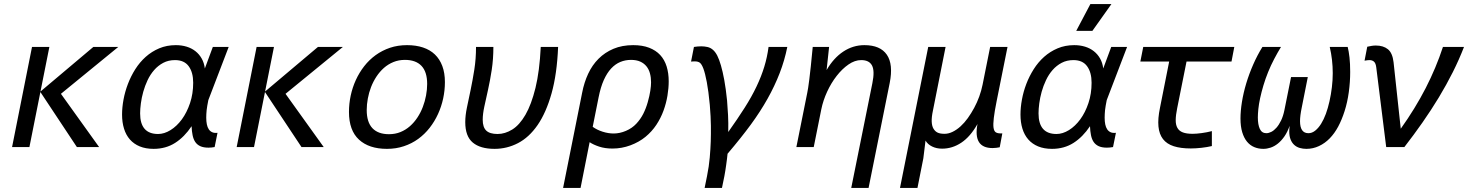

<svg xmlns="http://www.w3.org/2000/svg" viewBox="-20 -720 7187 940"><path d="M465.3 0H356.4L177.7 -269.5L124 0H39.1L136.7 -490.2H221.7L178.2 -272L437 -490.2H559.1L278.3 -260.7Z M840.8 -499Q869.1 -499 893.8 -491.5Q918.5 -483.9 937 -469.2Q955.6 -454.6 967.5 -433.3Q979.5 -412.1 982.9 -384.8L1022 -490.2H1099.6L1000 -230Q997.1 -214.8 994.9 -202.9Q992.7 -190.9 991.7 -180.9Q990.7 -170.9 990.2 -161.9Q989.7 -152.8 989.7 -144Q989.7 -125.5 992.7 -111.1Q995.6 -96.7 1002.2 -86.9Q1008.8 -77.1 1019.3 -72.5Q1029.8 -67.9 1044.9 -69.8L1030.8 0Q1014.6 2.9 1001 2.9Q976.1 2.9 960.4 -4.4Q944.8 -11.7 935.8 -25.1Q926.8 -38.6 922.9 -58.1Q918.9 -77.6 918 -102.1Q882.8 -49.3 837.2 -20.3Q791.5 8.8 731.9 8.8Q693.4 8.8 664.3 -3.2Q635.3 -15.1 616 -37.1Q596.7 -59.1 587.2 -90.1Q577.6 -121.1 577.6 -159.2Q577.6 -193.8 584.7 -232.4Q591.8 -271 606.2 -308.8Q620.6 -346.7 642.3 -381.1Q664.1 -415.5 693.4 -441.7Q722.7 -467.8 759.5 -483.4Q796.4 -499 840.8 -499ZM666 -165Q666 -64 753.9 -64Q784.2 -64 814.9 -83Q845.7 -102.1 870.4 -135.7Q895 -169.4 910.4 -215.3Q925.8 -261.2 925.8 -314.9Q925.8 -365.7 903.8 -395.8Q881.8 -425.8 836.9 -425.8Q804.7 -425.8 779.3 -412.4Q753.9 -398.9 734.9 -377.2Q715.8 -355.5 702.6 -327.6Q689.5 -299.8 681.4 -270.8Q673.3 -241.7 669.7 -214.1Q666 -186.5 666 -165Z M1564.9 0H1456.1L1277.3 -269.5L1223.6 0H1138.7L1236.3 -490.2H1321.3L1277.8 -272L1536.6 -490.2H1658.7L1377.9 -260.7Z M1874.5 8.8Q1786.6 8.8 1737.5 -36.4Q1688.5 -81.5 1688.5 -171.9Q1688.5 -212.4 1697 -252.2Q1705.6 -292 1722.2 -328.4Q1738.8 -364.7 1763.2 -396Q1787.6 -427.2 1819.3 -450.2Q1851.1 -473.1 1889.4 -486.1Q1927.7 -499 1972.7 -499Q2016.6 -499 2051 -487.5Q2085.4 -476.1 2109.1 -453.4Q2132.8 -430.7 2145.5 -396.7Q2158.2 -362.8 2158.2 -317.9Q2158.2 -277.8 2149.7 -238Q2141.1 -198.2 2124.5 -161.9Q2107.9 -125.5 2083.5 -94.2Q2059.1 -63 2027.6 -40Q1996.1 -17.1 1957.5 -4.2Q1918.9 8.8 1874.5 8.8ZM2071.3 -309.1Q2071.3 -368.2 2043.5 -397.5Q2015.6 -426.8 1962.4 -426.8Q1932.1 -426.8 1906.2 -416.3Q1880.4 -405.8 1859.6 -387.5Q1838.9 -369.1 1823 -345Q1807.1 -320.8 1796.6 -293.7Q1786.1 -266.6 1780.8 -237.5Q1775.4 -208.5 1775.4 -181.2Q1775.4 -122.1 1803.2 -92.5Q1831.1 -63 1884.3 -63Q1915 -63 1940.7 -73.5Q1966.3 -84 1987.1 -102.3Q2007.8 -120.6 2023.7 -144.8Q2039.6 -168.9 2050 -196.3Q2060.5 -223.6 2065.9 -252.7Q2071.3 -281.7 2071.3 -309.1Z M2712.4 -490.2Q2707 -357.4 2680.4 -262.9Q2653.8 -168.5 2612.1 -107.9Q2570.3 -47.4 2516.1 -19.3Q2461.9 8.8 2401.4 8.8Q2331.5 8.8 2294.7 -22Q2257.8 -52.7 2257.8 -122.1Q2257.8 -154.3 2266.1 -194.1Q2274.4 -233.9 2284.2 -280.3Q2293.9 -326.7 2302.2 -379.2Q2310.5 -431.6 2310.5 -490.2H2395.5Q2395.5 -431.2 2387.5 -378.4Q2379.4 -325.7 2369.4 -280.8Q2359.4 -235.8 2351.3 -198.7Q2343.3 -161.6 2343.3 -133.8Q2343.3 -97.2 2360.6 -80.6Q2377.9 -64 2416 -64Q2452.6 -64 2488 -85.9Q2523.4 -107.9 2552.5 -158Q2581.5 -208 2601.6 -289.6Q2621.6 -371.1 2627.4 -490.2Z M2978.5 7.3Q2941.9 7.3 2913.3 -2.2Q2884.8 -11.7 2866.7 -23.9L2822.3 200.2H2736.8L2830.1 -266.1Q2839.8 -316.4 2859.6 -358.9Q2879.4 -401.4 2910.4 -432.4Q2941.4 -463.4 2983.6 -481.2Q3025.9 -499 3080.1 -499Q3125 -499 3158 -486.3Q3190.9 -473.6 3212.2 -450.7Q3233.4 -427.7 3243.7 -394.8Q3253.9 -361.8 3253.9 -321.8Q3253.9 -289.1 3247.8 -252Q3241.7 -214.8 3228.5 -178.5Q3215.3 -142.1 3193.4 -108.9Q3171.4 -75.7 3140.1 -50Q3108.9 -24.4 3066.4 -8.5Q3023.9 7.3 2978.5 7.3ZM3167.5 -316.9Q3167.5 -340.3 3162.1 -360.6Q3156.7 -380.9 3144.8 -395.5Q3132.8 -410.2 3114.3 -418.5Q3095.7 -426.8 3069.3 -426.8Q3041.5 -426.8 3017.1 -416.7Q2992.7 -406.7 2972.2 -384.8Q2951.7 -362.8 2936 -327.9Q2920.4 -293 2910.6 -243.2L2881.8 -99.1Q2902.8 -84 2930.4 -75.2Q2958 -66.4 2984.4 -66.4Q3014.2 -66.4 3044.4 -79.3Q3074.7 -92.3 3095.2 -114.3Q3115.7 -136.2 3129.2 -162.6Q3142.6 -189 3151.4 -220.2Q3160.2 -251.5 3163.8 -275.6Q3167.5 -299.8 3167.5 -316.9Z M3539.6 -228Q3542.5 -193.4 3544.4 -156.5Q3546.4 -119.6 3545.4 -73.7Q3591.3 -138.2 3625.7 -192.4Q3660.2 -246.6 3683.8 -296.4Q3707.5 -346.2 3721.9 -393.6Q3736.3 -440.9 3742.7 -490.2H3834.5Q3821.3 -424.3 3797.1 -361.8Q3772.9 -299.3 3737.8 -236.6Q3702.6 -173.8 3655.8 -109.9Q3608.9 -45.9 3542 32.7Q3541 44.4 3539.1 58.8Q3537.1 73.2 3535.2 87.9Q3533.2 102.5 3531 116Q3528.8 129.4 3526.4 142.6L3514.6 200.2H3429.7L3441.4 142.6Q3451.2 93.8 3454.8 51.3Q3458.5 8.8 3459.7 -27.1Q3460.9 -63 3460.4 -104.7Q3460 -146.5 3455.1 -206.1Q3448.7 -274.4 3440.4 -318.1Q3432.1 -361.8 3423.6 -384.3Q3415 -406.7 3406 -413.1Q3397 -419.4 3382.8 -419.4Q3376.5 -419.4 3372.3 -419.2Q3368.2 -418.9 3363.3 -418.5L3377.4 -490.2Q3396 -493.2 3414.1 -493.2Q3428.2 -493.2 3443.1 -490Q3458 -486.8 3470.2 -476.3Q3482.4 -465.8 3491.7 -447.5Q3501 -429.2 3509.5 -399.9Q3518.1 -370.6 3525.9 -328.4Q3533.7 -286.1 3539.6 -228Z M4232.4 200.2H4147.5L4251 -313Q4263.2 -372.6 4249.3 -399.2Q4235.4 -425.8 4196.3 -425.8Q4165 -425.8 4134 -404.3Q4103 -382.8 4076.2 -348.4Q4049.3 -314 4029.5 -271Q4009.8 -228 4001 -185.1L3963.9 0H3878.9L3932.1 -265.1Q3934.1 -274.4 3936.5 -289.6Q3939 -304.7 3942.1 -330.3Q3945.3 -356 3949.5 -394.8Q3953.6 -433.6 3959 -490.2H4039.1L4026.9 -377Q4061 -436 4108.6 -467.5Q4156.2 -499 4211.9 -499Q4289.6 -499 4321.8 -452.1Q4354 -405.3 4335.9 -314Z M4609.4 -490.2 4547.4 -178.2Q4540.5 -146 4541.5 -124.3Q4542.5 -102.5 4550.5 -89.4Q4558.6 -76.2 4570.8 -70.6Q4583 -64.9 4604.5 -64.9Q4624 -64.9 4644 -74.7Q4664.1 -84.5 4682.9 -101.6Q4701.7 -118.7 4718.3 -141.8Q4734.9 -165 4749.3 -191.7Q4763.7 -218.3 4774.2 -247.3Q4784.7 -276.4 4790.5 -305.2L4827.6 -490.2H4912.6L4859.4 -225.1Q4849.1 -173.8 4845.5 -142.6Q4841.8 -111.3 4844.2 -94.5Q4846.7 -77.6 4855.2 -72.3Q4863.8 -66.9 4878.4 -66.9H4887.2L4874.5 1Q4866.7 2.4 4857.9 3.7Q4849.1 4.9 4839.4 4.9Q4743.2 4.9 4765.6 -112.8Q4730.5 -50.8 4686.5 -21.5Q4642.6 7.8 4592.3 7.8Q4564.9 7.8 4543.5 -2.7Q4522 -13.2 4511.2 -31.7L4500.5 55.2L4471.7 200.2H4386.2L4524.4 -490.2Z M5239.3 -499Q5267.6 -499 5292.2 -491.5Q5316.9 -483.9 5335.4 -469.2Q5354 -454.6 5366 -433.3Q5377.9 -412.1 5381.3 -384.8L5420.4 -490.2H5498L5398.4 -230Q5395.5 -214.8 5393.3 -202.9Q5391.1 -190.9 5390.1 -180.9Q5389.2 -170.9 5388.7 -161.9Q5388.2 -152.8 5388.2 -144Q5388.2 -125.5 5391.1 -111.1Q5394 -96.7 5400.6 -86.9Q5407.2 -77.1 5417.7 -72.5Q5428.2 -67.9 5443.4 -69.8L5429.2 0Q5413.1 2.9 5399.4 2.9Q5374.5 2.9 5358.9 -4.4Q5343.3 -11.7 5334.2 -25.1Q5325.2 -38.6 5321.3 -58.1Q5317.4 -77.6 5316.4 -102.1Q5281.2 -49.3 5235.6 -20.3Q5189.9 8.8 5130.4 8.8Q5091.8 8.8 5062.7 -3.2Q5033.7 -15.1 5014.4 -37.1Q4995.1 -59.1 4985.6 -90.1Q4976.1 -121.1 4976.1 -159.2Q4976.1 -193.8 4983.2 -232.4Q4990.2 -271 5004.6 -308.8Q5019 -346.7 5040.8 -381.1Q5062.5 -415.5 5091.8 -441.7Q5121.1 -467.8 5158 -483.4Q5194.8 -499 5239.3 -499ZM5064.5 -165Q5064.5 -64 5152.3 -64Q5182.6 -64 5213.4 -83Q5244.1 -102.1 5268.8 -135.7Q5293.5 -169.4 5308.8 -215.3Q5324.2 -261.2 5324.2 -314.9Q5324.2 -365.7 5302.2 -395.8Q5280.3 -425.8 5235.4 -425.8Q5203.1 -425.8 5177.7 -412.4Q5152.3 -398.9 5133.3 -377.2Q5114.3 -355.5 5101.1 -327.6Q5087.9 -299.8 5079.8 -270.8Q5071.8 -241.7 5068.1 -214.1Q5064.5 -186.5 5064.5 -165ZM5421.4 -700.2 5328.1 -568.8H5249L5318.4 -700.2ZM4948.2 -490.2Z M5913.1 -4.9Q5890.1 0.5 5861.8 3.7Q5833.5 6.8 5810.1 6.8Q5760.3 6.8 5726.3 -4.2Q5692.4 -15.1 5673.8 -39.1Q5655.3 -63 5651.6 -100.8Q5647.9 -138.7 5659.2 -192.9L5704.1 -418.9H5563L5577.1 -490.2H6022.9L6009.3 -418.9H5789.1L5743.2 -189.9Q5736.3 -156.2 5736.1 -132.6Q5735.8 -108.9 5744.4 -93.8Q5752.9 -78.6 5771 -71.8Q5789.1 -64.9 5818.8 -64.9Q5837.4 -64.9 5863 -68.4Q5888.7 -71.8 5913.1 -78.1Z M6353 -192.9Q6344.7 -152.8 6344.7 -127Q6344.7 -67.9 6385.7 -67.9Q6403.3 -67.9 6418.9 -80.3Q6434.6 -92.8 6447.8 -113.8Q6460.9 -134.8 6471.2 -162.6Q6481.4 -190.4 6489 -224.4Q6496.6 -258.3 6500.7 -293Q6504.9 -327.6 6504.9 -361.8Q6504.9 -427.7 6490.2 -490.2H6578.1Q6583.5 -468.8 6586.9 -438.7Q6590.3 -408.7 6590.3 -367.7Q6590.3 -318.8 6583.5 -269Q6576.7 -219.2 6563 -176.3Q6549.3 -133.3 6531.5 -100.1Q6513.7 -66.9 6490.2 -42.7Q6466.8 -18.6 6437.5 -4.9Q6408.2 8.8 6376 8.8Q6358.9 8.8 6343.5 4.4Q6328.1 0 6316.7 -10.3Q6305.2 -20.5 6298.6 -36.9Q6292 -53.2 6292 -77.1Q6292 -83 6292.5 -89.8Q6293 -96.7 6293.9 -104Q6283.2 -73.7 6268.3 -52.2Q6253.4 -30.8 6236.3 -17.1Q6219.2 -3.4 6200.9 2.7Q6182.6 8.8 6165 8.8Q6141.1 8.8 6120.6 0.2Q6100.1 -8.3 6085.2 -26.4Q6070.3 -44.4 6061.8 -72.5Q6053.2 -100.6 6053.2 -140.1Q6053.2 -176.3 6060.3 -220.7Q6067.4 -265.1 6081.3 -311.5Q6095.2 -357.9 6115.5 -404.1Q6135.7 -450.2 6160.6 -490.2H6251.5Q6234.9 -462.9 6218.3 -431.4Q6201.7 -399.9 6188.5 -367.2Q6175.3 -334.5 6165.5 -301.8Q6155.8 -269 6149.4 -239.7Q6143.1 -210.4 6140.6 -186Q6138.2 -161.6 6138.2 -145Q6138.2 -109.9 6147.9 -88.9Q6157.7 -67.9 6179.7 -67.9Q6191.4 -67.9 6204.3 -74.5Q6217.3 -81.1 6229.5 -95Q6241.7 -108.9 6252 -130.1Q6262.2 -151.4 6268.1 -180.2L6300.8 -342.8H6382.8Z M6717.8 -391.1Q6715.3 -410.6 6706.8 -418.2Q6698.2 -425.8 6684.6 -425.8Q6680.7 -425.8 6674.1 -425Q6667.5 -424.3 6660.6 -422.9L6673.8 -491.2Q6686.5 -494.1 6696.3 -495.6Q6706.1 -497.1 6715.8 -497.1Q6752.4 -497.1 6774.9 -479Q6797.4 -460.9 6802.7 -415L6829.6 -166L6837.9 -89.8Q6908.7 -189 6960 -288.8Q7011.2 -388.7 7044.4 -490.2H7147.5Q7124 -429.2 7092.8 -366.9Q7061.5 -304.7 7024.2 -242.9Q6986.8 -181.2 6944.1 -120.1Q6901.4 -59.1 6855.5 0H6766.6Z"/></svg>

Font: Code New Roman
Style: Italic
Weight: 400
Italic angle: -11°
Monospace: yes
Designer: Sam Radian
Foundry: Code New Roman
Version: Version 1.508 October 19, 2014